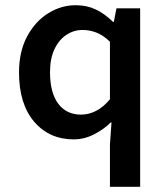

<svg xmlns="http://www.w3.org/2000/svg" viewBox="-20 -523 640 737"><path d="M402 194V32L408 -53H405Q378 -26 340.5 -7Q303 12 263 12Q169 12 111 -56Q53 -124 53 -245Q53 -325 84 -383Q115 -441 165 -472Q215 -503 270 -503Q313 -503 347 -487Q381 -471 414 -439H417L427 -491H518V194ZM291 -83Q321 -83 349 -97.5Q377 -112 402 -142V-363Q376 -388 350 -398Q324 -408 297 -408Q263 -408 234.5 -389Q206 -370 189 -334Q172 -298 172 -246Q172 -167 203.5 -125Q235 -83 291 -83Z"/></svg>

Font: Source Code Pro SemiBold
Style: Regular
Weight: 600
Monospace: yes
Designer: Paul D. Hunt, Teo Tuominen
Foundry: Adobe Systems Incorporated
Version: Version 1.018;hotconv 1.0.116;makeotfexe 2.5.65601